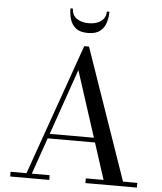

<svg xmlns="http://www.w3.org/2000/svg" viewBox="-62 -1023 911 1077"><g transform="rotate(5 393.0 -484.5)"><path d="M222 -231.5V-257.5H548V-231.5ZM413 -764.5 669 -26.5H749.5V0H459.5V-26.5H559.5L365 -628L155.5 -26.5H256V0H36V-26.5H125.5L386 -764.5ZM399.5 -840Q354.5 -840 331 -859.5Q307.5 -879 299 -908.8Q290.5 -938.5 290.5 -969H304.5Q304.5 -944.5 317.2 -928Q330 -911.5 351.5 -903.2Q373 -895 399.5 -895Q426.5 -895 448.2 -903.2Q470 -911.5 482.8 -928Q495.5 -944.5 495.5 -969H510Q510 -938.5 501.2 -908.8Q492.5 -879 468.5 -859.5Q444.5 -840 399.5 -840Z"/></g></svg>

Font: Bodoni Moda 9pt
Style: Regular
Weight: 400
Designer: Owen Earl
Foundry: indestructible type
Version: Version 2.005